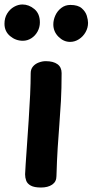

<svg xmlns="http://www.w3.org/2000/svg" viewBox="-48 -822 413 857"><path d="M89 -495Q89 -513 99 -525Q109 -537 125 -543Q141 -549 156 -549Q190 -549 208.5 -535.5Q227 -522 227 -496Q227 -426 224 -371.5Q221 -317 217 -267Q213 -217 209.5 -162Q206 -107 204 -36Q204 -11 185 2Q166 15 135 15Q105 15 89.5 6.5Q74 -2 69 -15.5Q64 -29 64 -44Q64 -53 66.5 -88.5Q69 -124 72.5 -175.5Q76 -227 80 -285.5Q84 -344 86.5 -399Q89 -454 89 -495ZM54 -640Q22 -640 -3 -661Q-28 -682 -28 -716Q-28 -742 -16 -761.5Q-4 -781 14.5 -791.5Q33 -802 52 -802Q81 -802 105.5 -781.5Q130 -761 130 -722Q130 -700 119.5 -681Q109 -662 91.5 -651Q74 -640 54 -640ZM265 -635Q236 -635 213 -658Q190 -681 190 -713Q190 -733 199 -753Q208 -773 225.5 -786.5Q243 -800 266 -800Q300 -800 317 -785Q334 -770 339.5 -751.5Q345 -733 345 -720Q345 -698 334 -678.5Q323 -659 304.5 -647Q286 -635 265 -635Z"/></svg>

Font: Playpen Sans SemiBold
Style: Regular
Weight: 600
Designer: Laura Meseguer, Veronika Burian, José Scaglione
Foundry: TypeTogether
Version: Version 1.001